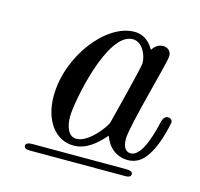

<svg xmlns="http://www.w3.org/2000/svg" viewBox="-74 -841 632 608"><g transform="rotate(15 241.5 -537.5)"><path d="M54 -324C54 -315 62 -313 74 -313H382C391 -313 404 -313 404 -324C404 -334 392 -335 380 -335H74C65 -335 54 -333 54 -324ZM101 -499C101 -421 141 -364 202 -364C242 -364 273 -390 302 -423C314 -388 342 -364 380 -364C394 -364 408 -368 420 -377C466 -411 483 -515 483 -515C483 -526 473 -528 468 -528C462 -528 455 -524 451 -511C444 -484 424 -387 383 -387C373 -387 357 -393 357 -427C357 -472 422 -694 422 -716C422 -733 410 -742 395 -742C378 -742 367 -730 361 -721H360C352 -735 334 -762 296 -762C204 -762 101 -631 101 -499ZM168 -450C168 -497 213 -738 297 -738C328 -738 346 -700 346 -672C346 -659 296 -464 296 -464C289 -447 245 -387 205 -387C178 -387 168 -419 168 -450Z"/></g></svg>

Font: CMU Serif
Style: Italic
Weight: 500
Italic angle: -14.04°
Version: Version 0.7.0